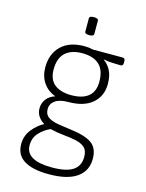

<svg xmlns="http://www.w3.org/2000/svg" viewBox="-133 -779 812 1070"><g transform="rotate(15 273.0 -243.5)"><path d="M255 212Q163 212 113.5 182Q64 152 64 89Q64 41 92.5 5Q121 -31 158 -51V-53Q138 -64 124.5 -84Q111 -104 111 -130Q111 -159 128 -182.5Q145 -206 179 -217Q134 -233 108.5 -270.5Q83 -308 83 -359Q83 -437 130.5 -483Q178 -529 264 -529Q291 -529 314 -523H486Q500 -523 500 -505V-496Q500 -478 486 -478Q462 -478 436 -479.5Q410 -481 388 -485L387 -483Q407 -472 425.5 -441Q444 -410 444 -359Q444 -289 395.5 -247Q347 -205 256 -205Q207 -205 181.5 -186.5Q156 -168 156 -138Q156 -107 176.5 -92.5Q197 -78 231 -72Q265 -66 305 -61Q395 -50 433 -22.5Q471 5 471 66Q471 136 416.5 174Q362 212 255 212ZM263 -246Q327 -246 361 -274Q395 -302 395 -359Q395 -425 361 -456.5Q327 -488 263 -488Q200 -488 165.5 -456.5Q131 -425 131 -359Q131 -302 165.5 -274Q200 -246 263 -246ZM263 171Q345 171 383.5 145.5Q422 120 422 68Q422 31 403 14Q384 -3 351.5 -10Q319 -17 280 -20.5Q241 -24 201 -34Q163 -17 137 12Q111 41 111 83Q111 171 263 171ZM273 -595Q247 -595 247 -609V-685Q247 -699 273 -699Q299 -699 299 -685V-609Q299 -595 273 -595Z"/></g></svg>

Font: Asap ExtraLight
Style: Regular
Weight: 200
Designer: Pablo Cosgaya
Foundry: Omnibus-Type
Version: Version 3.001; ttfautohint (v1.8.4.7-5d5b)